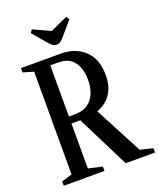

<svg xmlns="http://www.w3.org/2000/svg" viewBox="-171 -1064 969 1168"><g transform="rotate(-20 313.5 -480.0)"><path d="M36 0V-28L104 -49V-713.5L36 -733.5V-761.5H295Q388 -761.5 447.2 -706Q506.5 -650.5 506.5 -545Q506.5 -472 473.8 -424.2Q441 -376.5 382.5 -356L544.5 -48L627 -28V0H437L266.5 -340H209.5V-49L299.5 -28V0ZM209.5 -385H244Q290.5 -385 318.2 -399.5Q346 -414 363.5 -438.5Q380.5 -463 388 -493.2Q395.5 -523.5 395.5 -555Q395.5 -612.5 376.2 -650Q357 -687.5 324.5 -704Q299 -716.5 253.5 -716.5H209.5ZM290 -821.5Q274.5 -821.5 264.2 -829.2Q254 -837 241.5 -851L165 -941L179 -960.5L289.5 -909.5L401 -960.5L415 -941L338 -851Q324.5 -835.5 314 -828.5Q303.5 -821.5 290 -821.5Z"/></g></svg>

Font: Libre Caslon Condensed Medium
Style: Regular
Weight: 500
Designer: Pablo Impallari, Rodrigo Fuenzalida, Katja Schimmel, Ertekin Erdin
Foundry: Pablo Impallari, Rodrigo Fuenzalida
Version: Version 2.000; ttfautohint (v1.8.4.7-5d5b);gftools[0.9.33]